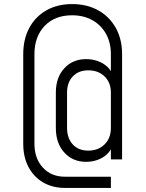

<svg xmlns="http://www.w3.org/2000/svg" viewBox="-20 -782 714 942"><path d="M334 -762Q407 -762 462 -731.2Q517 -700.5 548 -645.2Q579 -590 579 -516V0H524V-49Q506.5 -20 474 -4Q441.5 12 403 12Q337 12 295.5 -33.5Q254 -79 254 -154V-328Q254 -402 295.5 -447Q337 -492 403 -492Q442 -492 474.8 -476Q507.5 -460 524 -433V-516Q524 -573.5 499.8 -616.5Q475.5 -659.5 432.8 -683.2Q390 -707 333.5 -707Q249 -707 199 -654.8Q149 -602.5 149 -516V-77Q149 -4.5 190.2 40.2Q231.5 85 299 85H524V140H299Q237.5 140 191.2 112.8Q145 85.5 119.5 36.8Q94 -12 94 -77V-516Q94 -590 123.8 -645.2Q153.5 -700.5 207.5 -731.2Q261.5 -762 334 -762ZM413.5 -43Q462 -43 493 -73.5Q524 -104 524 -154V-328Q524 -377 493 -407Q462 -437 413.5 -437Q365 -437 337 -407Q309 -377 309 -328V-154Q309 -104 337 -73.5Q365 -43 413.5 -43Z"/></svg>

Font: Mohave Light Light
Style: Regular
Weight: 300
Version: Version 2.003